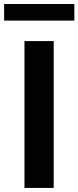

<svg xmlns="http://www.w3.org/2000/svg" viewBox="-49 -920 384 940"><path d="M213.9 0H70.8V-718.8H213.9ZM-28.8 -900.4H314.9V-819.1H-28.8Z"/></svg>

Font: Min Sans VF VF
Style: Regular
Weight: 400
Designer: Jinseong-Kim, NotoSansCJK, Nunito
Foundry: Jinseong-Kim
Version: Version 1.420;Glyphs 3.1.2 (3151)